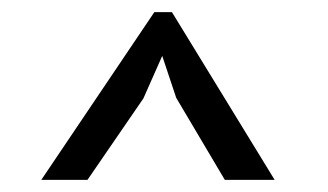

<svg xmlns="http://www.w3.org/2000/svg" viewBox="-20 -731 540 316"><path d="M234 -711H263L432 -435H350L270 -570L247 -639L216 -569L124 -435H48Z"/></svg>

Font: PT Sans
Style: Regular
Weight: 400
Version: Version 2.003W OFL; ttfautohint (v1.6)